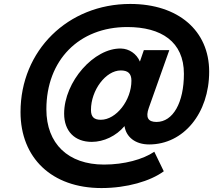

<svg xmlns="http://www.w3.org/2000/svg" viewBox="-20 -738 1088 973"><path d="M494 215C623 215 742 180 810 130L762 31C704 70 610 96 507 96C325 96 215 -10 215 -184C215 -433 380 -601 625 -601C797 -601 912 -527 912 -364C912 -218 857 -120 773 -120C730 -120 717 -143 734 -191L838 -484H709L689 -426C672 -466 634 -491 594 -492C457 -496 305 -324 305 -162C305 -73 359 -19 445 -19C506 -19 569 -49 611 -99C619 -45 664 -6 736 -6C910 -6 1040 -164 1040 -375C1040 -583 883 -718 640 -718C324 -718 84 -482 84 -170C84 62 242 215 494 215ZM491 -131C457 -131 441 -145 441 -181C441 -281 516 -381 592 -381C628 -381 646 -366 646 -329C646 -230 569 -131 491 -131Z"/></svg>

Font: Ronzino Bold
Style: Italic
Weight: 700
Italic angle: -8°
Designer: Nunzio Mazzaferro
Foundry: Collletttivo
Version: Version 1.000;Glyphs 3.3 (3337)